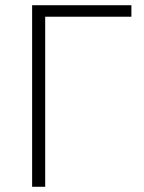

<svg xmlns="http://www.w3.org/2000/svg" viewBox="-20 -718 552 735"><path d="M153 -3H103V-698H483V-654H153Z"/></svg>

Font: LXGW 975 Gothic SC 200W
Style: Regular
Weight: 200
Version: Version 2.01;February 25, 2021